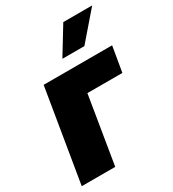

<svg xmlns="http://www.w3.org/2000/svg" viewBox="-185 -872 880 975"><g transform="rotate(-30 254.5 -384.5)"><path d="M495.6 -542.5 470.7 -395H265.6L200.7 0H4.4L94.2 -542.5ZM242.7 -609.4 339.8 -768.6H509.3L371.6 -609.4Z"/></g></svg>

Font: Inter 16pt Black
Style: Italic
Weight: 900
Italic angle: -9.3988°
Version: Version 4.001;git-66647c0bb